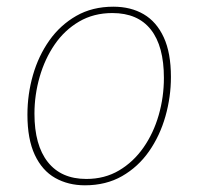

<svg xmlns="http://www.w3.org/2000/svg" viewBox="-20 -548 592 574"><path d="M319 -528Q371 -528 409.5 -505.5Q448 -483 469.5 -436.5Q491 -390 491 -318Q491 -258 474.5 -200Q458 -142 425.5 -95.5Q393 -49 345 -21.5Q297 6 234 6Q184 6 145 -16Q106 -38 84 -85Q62 -132 62 -205Q62 -266 78.5 -323.5Q95 -381 127.5 -427Q160 -473 208 -500.5Q256 -528 319 -528ZM316 -509Q260 -509 216.5 -483.5Q173 -458 143.5 -415Q114 -372 98.5 -318Q83 -264 83 -208Q83 -114 123 -63.5Q163 -13 238 -13Q293 -13 336 -38.5Q379 -64 409 -107Q439 -150 454.5 -204Q470 -258 470 -315Q470 -410 431 -459.5Q392 -509 316 -509Z"/></svg>

Font: Bitter Thin Thin
Style: Italic
Weight: 250
Italic angle: -9°
Version: Version 2.002